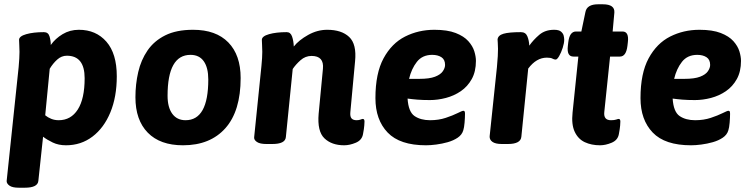

<svg xmlns="http://www.w3.org/2000/svg" viewBox="-20 -670 3515 896"><path d="M68 206Q38 206 24.5 196.5Q11 187 11 175L67 -357Q69 -379 70 -397Q71 -415 71 -428Q71 -446 70 -459.5Q69 -473 69 -484Q69 -501 102.5 -510.5Q136 -520 185 -520Q205 -520 211 -500.5Q217 -481 217 -460Q238 -490 272 -510.5Q306 -531 348 -531Q428 -531 476.5 -475.5Q525 -420 525 -314Q525 -218 495 -145.5Q465 -73 411.5 -32.5Q358 8 288 8Q253 8 226 -5Q199 -18 181 -32L159 174Q156 206 96 206ZM254 -109Q311 -109 343 -159Q375 -209 375 -305Q375 -410 292 -410Q267 -410 247 -392Q227 -374 212 -349L191 -132Q203 -122 219 -115.5Q235 -109 254 -109Z M834 8Q727 8 669.5 -51Q612 -110 612 -216Q612 -277 625 -333.5Q638 -390 668.5 -434.5Q699 -479 751 -505Q803 -531 881 -531Q988 -531 1045.5 -472Q1103 -413 1103 -306Q1103 -152 1032 -72Q961 8 834 8ZM846 -109Q952 -109 952 -299Q952 -354 931 -384Q910 -414 869 -414Q762 -414 762 -223Q762 -169 784 -139Q806 -109 846 -109Z M1586 8Q1528 8 1494 -24.5Q1460 -57 1467 -139L1487 -349Q1493 -409 1434 -409Q1405 -409 1382.5 -389Q1360 -369 1346 -348L1314 -30Q1311 2 1251 2H1223Q1193 2 1179 -7.5Q1165 -17 1166 -29L1200 -362Q1202 -379 1203 -398.5Q1204 -418 1204 -428Q1204 -446 1203 -459.5Q1202 -473 1202 -484Q1202 -501 1235.5 -510.5Q1269 -520 1318 -520Q1336 -520 1343 -499.5Q1350 -479 1351 -453Q1375 -483 1418 -507Q1461 -531 1507 -531Q1574 -531 1609.5 -497.5Q1645 -464 1637 -384L1615 -147Q1613 -126 1620.5 -117.5Q1628 -109 1644 -109Q1655 -109 1662.5 -112Q1670 -115 1673 -115Q1681 -115 1681 -103Q1681 -99 1680 -84.5Q1679 -70 1674 -44Q1669 -16 1640.5 -4Q1612 8 1586 8Z M2007 -531Q2068 -531 2106.5 -516Q2145 -501 2165.5 -478Q2186 -455 2193.5 -430.5Q2201 -406 2201 -386Q2201 -336 2181.5 -301Q2162 -266 2130.5 -244.5Q2099 -223 2061 -213Q2023 -203 1986 -203Q1953 -203 1928 -205Q1903 -207 1882 -210Q1886 -148 1914.5 -128.5Q1943 -109 1987 -109Q2027 -109 2060 -120Q2093 -131 2115 -142Q2137 -153 2142 -153Q2145 -153 2147.5 -151Q2150 -149 2150 -139Q2150 -121 2148 -97.5Q2146 -74 2142 -62Q2136 -41 2116 -27.5Q2096 -14 2069.5 -6.5Q2043 1 2016 4.5Q1989 8 1968 8Q1846 8 1789 -51.5Q1732 -111 1732 -212Q1732 -328 1770 -398Q1808 -468 1870.5 -499.5Q1933 -531 2007 -531ZM1997 -414Q1951 -414 1925.5 -381.5Q1900 -349 1889 -302H1937Q1984 -302 2010 -312Q2036 -322 2046.5 -337.5Q2057 -353 2057 -367Q2057 -392 2040 -403Q2023 -414 1997 -414Z M2322 2Q2292 2 2278 -8Q2264 -18 2265 -34L2299 -357Q2302 -387 2303 -408Q2304 -429 2304 -442Q2304 -460 2303 -469.5Q2302 -479 2302 -486Q2304 -505 2329.5 -512.5Q2355 -520 2411 -520Q2433 -520 2441 -500.5Q2449 -481 2450 -457Q2469 -484 2496.5 -507.5Q2524 -531 2566 -531Q2588 -531 2598 -522.5Q2608 -514 2610.5 -503.5Q2613 -493 2613 -485Q2613 -469 2606 -447Q2599 -425 2589.5 -408.5Q2580 -392 2573 -392Q2566 -392 2558 -396.5Q2550 -401 2532 -401Q2483 -401 2445 -350L2413 -32Q2410 2 2350 2Z M2780 8Q2740 8 2709 -6.5Q2678 -21 2662 -55Q2646 -89 2652 -145L2679 -406H2656Q2624 -406 2630 -456L2632 -473Q2638 -523 2668 -523H2693L2712 -614Q2719 -650 2771 -650H2793Q2850 -650 2847 -611L2839 -523H2885Q2916 -523 2910 -473L2908 -456Q2902 -406 2873 -406H2827L2800 -147Q2796 -109 2831 -109Q2847 -109 2855.5 -112Q2864 -115 2867 -115Q2875 -115 2875 -103Q2875 -99 2874 -84.5Q2873 -70 2868 -44Q2863 -16 2834.5 -4Q2806 8 2780 8Z M3244 -531Q3305 -531 3343.5 -516Q3382 -501 3402.5 -478Q3423 -455 3430.5 -430.5Q3438 -406 3438 -386Q3438 -336 3418.5 -301Q3399 -266 3367.5 -244.5Q3336 -223 3298 -213Q3260 -203 3223 -203Q3190 -203 3165 -205Q3140 -207 3119 -210Q3123 -148 3151.5 -128.5Q3180 -109 3224 -109Q3264 -109 3297 -120Q3330 -131 3352 -142Q3374 -153 3379 -153Q3382 -153 3384.5 -151Q3387 -149 3387 -139Q3387 -121 3385 -97.5Q3383 -74 3379 -62Q3373 -41 3353 -27.5Q3333 -14 3306.5 -6.5Q3280 1 3253 4.5Q3226 8 3205 8Q3083 8 3026 -51.5Q2969 -111 2969 -212Q2969 -328 3007 -398Q3045 -468 3107.5 -499.5Q3170 -531 3244 -531ZM3234 -414Q3188 -414 3162.5 -381.5Q3137 -349 3126 -302H3174Q3221 -302 3247 -312Q3273 -322 3283.5 -337.5Q3294 -353 3294 -367Q3294 -392 3277 -403Q3260 -414 3234 -414Z"/></svg>

Font: Asap
Style: Bold Italic
Weight: 700
Italic angle: -6°
Designer: Pablo Cosgaya
Foundry: Omnibus-Type
Version: Version 3.001; ttfautohint (v1.8.3)